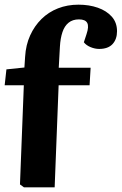

<svg xmlns="http://www.w3.org/2000/svg" viewBox="-47 -802 521 822"><path d="M55.5 0 38.5 -12.5 55 -437H-27L-19.5 -505L57.5 -513L60.5 -559Q63.5 -609.5 82 -650.2Q100.5 -691 130.7 -720.7Q161 -750.5 201.2 -766.2Q241.5 -782 289 -782Q334.5 -782 371.8 -769Q409 -756 431.5 -730.8Q454 -705.5 454 -668.5Q454 -634 434.8 -613.2Q415.5 -592.5 377.5 -592.5Q359.5 -592.5 340.8 -600.2Q322 -608 312 -621L323.5 -656Q334.5 -688.5 326.5 -703.7Q318.5 -719 291 -719Q264 -719 246.5 -704.7Q229 -690.5 220.3 -664.2Q211.5 -638 209.5 -602L204.5 -512H341L336.5 -437H204L187 0Z"/></svg>

Font: Literata
Style: Italic
Weight: 400
Italic angle: -2°
Designer: Latin by Veronika Burian and Jose Scaglione. Greek by Irene Vlachou. Cyrillic by Vera Evstafieva
Foundry: TypeTogether
Version: Version 3.103;gftools[0.9.29]